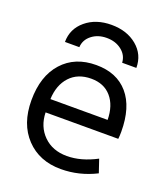

<svg xmlns="http://www.w3.org/2000/svg" viewBox="-139 -846 830 955"><g transform="rotate(20 276.0 -368.5)"><path d="M127 -227.5Q128.9 -153.3 176.3 -106.4Q223.6 -59.6 299.8 -59.6Q375 -59.6 456.1 -102.5L479.5 -33.2Q390.6 11.7 293.9 11.7Q179.7 11.7 109.9 -62Q40 -135.7 40 -260.7Q40 -388.7 106 -461.9Q171.9 -535.2 284.2 -535.2Q393.6 -535.2 453.6 -465.3Q513.7 -395.5 513.7 -265.6Q513.7 -243.2 511.7 -227.5ZM127 -297.9H429.7Q428.7 -374 390.1 -418.5Q351.6 -462.9 284.2 -462.9Q212.9 -462.9 171.4 -418Q129.9 -373 127 -297.9ZM173.8 -589.8H97.7Q97.7 -659.2 151.4 -704.1Q205.1 -749 287.1 -749Q369.1 -749 422.4 -704.6Q475.6 -660.2 475.6 -589.8H400.4Q398.4 -628.9 366.2 -654.3Q334 -679.7 287.1 -679.7Q240.2 -679.7 208 -654.3Q175.8 -628.9 173.8 -589.8Z"/></g></svg>

Font: Nasu
Style: Regular
Weight: 400
Designer: Ryoko NISHIZUKA (kana &amp; ideographs); Paul D. Hunt (Latin, Greek &amp; Cyrillic); Wenlong ZHANG (bopomofo); Sandoll C
Version: Version 2014.1215